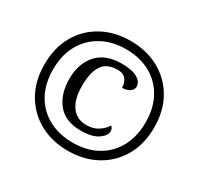

<svg xmlns="http://www.w3.org/2000/svg" viewBox="-154 -914 1154 1114"><g transform="rotate(30 422.5 -357.5)"><path d="M422 10Q316 10 233 -35.5Q150 -81 102.5 -163.5Q55 -246 55 -358Q55 -469 102 -551.5Q149 -634 232 -679.5Q315 -725 422 -725Q529 -725 612 -679.5Q695 -634 742.5 -551.5Q790 -469 790 -357Q790 -246 742.5 -163.5Q695 -81 612 -35.5Q529 10 422 10ZM423 -45Q516 -45 585.5 -83.5Q655 -122 693.5 -192.5Q732 -263 732 -358Q732 -454 693 -524Q654 -594 584.5 -632Q515 -670 423 -670Q332 -670 262 -632Q192 -594 152.5 -524Q113 -454 113 -357Q113 -259 153 -189Q193 -119 263 -82Q333 -45 423 -45ZM428 -129Q325 -129 273.5 -192Q222 -255 222 -358Q222 -459 278 -522Q334 -585 442 -585Q513 -585 548 -564Q583 -543 583 -512Q583 -490 562.5 -477Q542 -464 513 -464Q513 -493 497 -517.5Q481 -542 440 -542Q367 -542 336.5 -494.5Q306 -447 306 -358Q306 -270 341 -221.5Q376 -173 441 -173Q488 -173 521 -195.5Q554 -218 567 -243Q582 -233 582 -211Q582 -183 543.5 -156Q505 -129 428 -129Z"/></g></svg>

Font: Noto Serif Dogra
Style: Regular
Weight: 400
Designer: Ek Type
Foundry: Ek Type
Version: Version 1.005